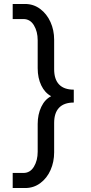

<svg xmlns="http://www.w3.org/2000/svg" viewBox="-20 -832 458 968"><path d="M44 40H98Q132 40 151 8.5Q170 -23 170 -67V-207Q170 -255 188 -293Q206 -331 238 -347Q206 -364 188 -401.5Q170 -439 170 -488V-629Q170 -673 151 -704.5Q132 -736 98 -736H44V-812H106Q149 -812 182.5 -787Q216 -762 234.5 -721Q253 -680 253 -632V-483Q253 -432 278 -406Q303 -380 352 -380V-315Q303 -315 278 -289Q253 -263 253 -212V-64Q253 -16 235 25Q217 66 183.5 91Q150 116 107 116H44Z"/></svg>

Font: Amiko
Style: Regular
Weight: 400
Designer: Pablo Impallari, Rodrigo Fuenzalida, Andres Torresi
Foundry: Impallari Type
Version: Version 1.001; ttfautohint (v1.3)